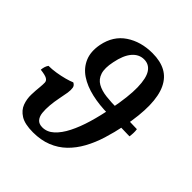

<svg xmlns="http://www.w3.org/2000/svg" viewBox="-205 -846 986 986"><g transform="rotate(45 288.0 -353.0)"><path d="M191 8Q131 8 100 -11.5Q69 -31 58 -61Q47 -91 48 -123.5Q49 -156 52 -182Q54 -203 53.5 -216Q53 -229 40 -236.5Q27 -244 -8 -248Q-7 -259 -4 -269.5Q-1 -280 6 -290Q31 -290 59.5 -294.5Q88 -299 114 -306Q140 -313 156 -320Q171 -313 173.5 -298.5Q176 -284 173 -263Q169 -239 163 -209.5Q157 -180 154.5 -150.5Q152 -121 154.5 -97Q157 -73 169.5 -58.5Q182 -44 207 -44Q241 -44 269 -69.5Q297 -95 319.5 -139.5Q342 -184 359 -241.5Q376 -299 388 -363Q409 -470 407.5 -535.5Q406 -601 386 -631Q366 -661 330 -661Q293 -661 266.5 -630Q240 -599 228 -538Q217 -486 227 -455Q237 -424 263.5 -409Q290 -394 328.5 -389.5Q367 -385 415 -385L557 -381Q559 -368 558.5 -354.5Q558 -341 556 -328L399 -332Q334 -332 277.5 -345Q221 -358 181.5 -384.5Q142 -411 124 -453Q106 -495 117 -553Q133 -633 193.5 -673.5Q254 -714 338 -714Q395 -714 434 -693Q473 -672 494 -627.5Q515 -583 516.5 -513.5Q518 -444 499 -347Q487 -288 470.5 -235Q454 -182 429.5 -137.5Q405 -93 371.5 -60.5Q338 -28 293 -10Q248 8 191 8Z"/></g></svg>

Font: Vollkorn Medium
Style: Italic
Weight: 500
Italic angle: -11°
Designer: Friedrich Althausen
Foundry: Friedrich Althausen
Version: Version 5.000